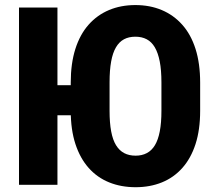

<svg xmlns="http://www.w3.org/2000/svg" viewBox="-20 -741 870 770"><path d="M210.4 -710.9V0H56.2V-710.9ZM313 -399.4V-278.8H139.6V-399.4ZM782.7 -409.7V-296.4Q782.7 -220.7 764.2 -163.3Q745.6 -106 711.2 -67.4Q676.8 -28.8 629.2 -9.5Q581.5 9.8 523.9 9.8Q465.8 9.8 418 -9.5Q370.1 -28.8 335.7 -67.4Q301.3 -106 282.5 -163.3Q263.7 -220.7 263.7 -296.4V-409.7Q263.7 -486.3 282.2 -544.7Q300.8 -603 335.2 -641.8Q369.6 -680.7 417.2 -700.7Q464.8 -720.7 522.9 -720.7Q581.1 -720.7 628.7 -700.7Q676.3 -680.7 710.9 -641.8Q745.6 -603 764.2 -544.7Q782.7 -486.3 782.7 -409.7ZM627.4 -296.4V-410.6Q627.4 -460 620.6 -494.6Q613.8 -529.3 600.8 -551.3Q587.9 -573.2 568.4 -583.5Q548.8 -593.8 522.9 -593.8Q496.6 -593.8 477.3 -583.5Q458 -573.2 445.1 -551.3Q432.1 -529.3 425.8 -494.6Q419.4 -460 419.4 -410.6V-296.4Q419.4 -248.5 425.8 -214.4Q432.1 -180.2 445.3 -158.7Q458.5 -137.2 478 -127Q497.6 -116.7 523.9 -116.7Q549.3 -116.7 568.8 -127Q588.4 -137.2 601.3 -158.7Q614.3 -180.2 620.8 -214.4Q627.4 -248.5 627.4 -296.4Z"/></svg>

Font: Roboto Condensed ExtraBold
Style: Regular
Weight: 800
Designer: Christian Robertson
Foundry: Google
Version: Version 3.008; 2023